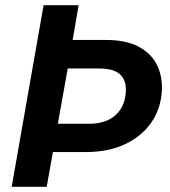

<svg xmlns="http://www.w3.org/2000/svg" viewBox="-20 -720 657 740"><path d="M25 0 148 -700H283L260 -566H388Q465 -566 513.5 -540.5Q562 -515 584 -471.5Q606 -428 604 -374Q601 -303 564 -249Q527 -195 462.5 -164.5Q398 -134 312 -134H184L160 0ZM203 -243H323Q389 -243 426 -277Q463 -311 465 -369Q467 -411 442.5 -433.5Q418 -456 361 -456H241Z"/></svg>

Font: DM Sans
Style: Bold Italic
Weight: 700
Italic angle: -10°
Designer: Colophon Foundry, Jonny Pinhorn
Foundry: Colophon Foundry
Version: Version 4.004;gftools[0.9.30]